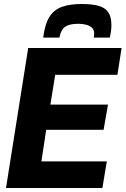

<svg xmlns="http://www.w3.org/2000/svg" viewBox="-20 -940 628 960"><path d="M10 0 121 -700H588L567 -566H256L232 -417H520L498 -291H211L187 -133H514L492 0ZM389 -920Q437 -920 470.5 -911.5Q504 -903 520.5 -880Q537 -857 537 -815Q537 -800 535 -784.5Q533 -769 529 -752H449Q450 -759 450.5 -764Q451 -769 451 -773Q451 -790 440.5 -800.5Q430 -811 412 -816Q394 -821 373 -821Q337 -821 317.5 -812.5Q298 -804 289.5 -788.5Q281 -773 277 -752H196Q204 -818 226.5 -854.5Q249 -891 289 -905.5Q329 -920 389 -920Z"/></svg>

Font: Georama ExtraCondensed Thin
Style: Bold Italic
Weight: 700
Italic angle: -9°
Version: Version 1.001